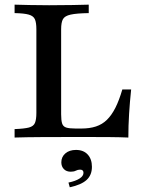

<svg xmlns="http://www.w3.org/2000/svg" viewBox="-20 -591 609 825"><path d="M42.7 0V-36.3Q84.7 -37.9 104.4 -43.1Q124.2 -48.4 130.2 -62.9Q136.3 -77.4 136.3 -105.6V-465.3Q136.3 -494.4 129.8 -508.5Q123.4 -522.6 103.6 -528.2Q83.9 -533.9 42.7 -534.7V-571Q70.2 -570.2 107.7 -569.4Q145.2 -568.5 191.1 -568.5Q249.2 -568.5 292.3 -569.4Q335.5 -570.2 361.3 -571V-534.7Q308.9 -533.9 283.5 -528.2Q258.1 -522.6 250.4 -508.5Q242.7 -494.4 242.7 -465.3V-100Q242.7 -74.2 246.8 -60.9Q250.8 -47.6 264.1 -43.1Q277.4 -38.7 304.8 -38.7H329.8Q365.3 -38.7 392.3 -47.6Q419.4 -56.5 439.5 -76.2Q459.7 -96 475.8 -127.8Q491.9 -159.7 505.6 -206.5H543.5Q537.9 -153.2 534.7 -102Q531.5 -50.8 531.5 0Q496.8 -1.6 448 -2Q399.2 -2.4 330.6 -2.4Q235.5 -2.4 162.5 -2Q89.5 -1.6 42.7 0ZM279.8 213.7 274.2 193.5Q304.8 187.1 321.8 176.2Q338.7 165.3 338.7 151.6Q338.7 137.9 324.2 137.9Q314.5 137.9 306 142.3Q297.6 146.8 283.9 146.8Q265.3 146.8 254.4 135.5Q243.5 124.2 243.5 106.5Q243.5 83.1 260.9 68.1Q278.2 53.2 306.5 53.2Q338.7 53.2 356.9 73Q375 92.7 375 125.8Q375 161.3 352 182.3Q329 203.2 279.8 213.7Z"/></svg>

Font: Playfair 9pt SemiBold
Style: Regular
Weight: 600
Designer: Claus Eggers Sørensen
Foundry: Claus Eggers Sørensen
Version: Version 2.001;gftools[0.9.30]